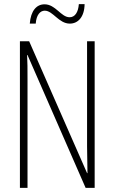

<svg xmlns="http://www.w3.org/2000/svg" viewBox="-20 -915 557 935"><path d="M125 -800H154C157 -843 176 -863 198 -863C238 -863 266 -800 320 -800C359 -800 391 -831 392 -895H364C361 -855 345 -831 319 -831C277 -831 251 -894 197 -894C158 -894 130 -863 125 -800ZM441 0V-714H404V-202C404 -172 405 -120 406 -72H404L122 -714H77V0H114V-526C114 -579 114 -615 112 -647H114L397 0Z"/></svg>

Font: Noto Sans Hebrew ExtraCondensed ExtraLight
Style: Regular
Weight: 200
Width: 2
Designer: Monotype Design Team
Foundry: Monotype Imaging Inc.
Version: Version 2.004